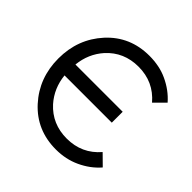

<svg xmlns="http://www.w3.org/2000/svg" viewBox="-185 -875 1049 1049"><g transform="rotate(45 340.0 -350.0)"><path d="M390.8 -712Q242 -712 145.2 -606.3Q48.8 -500.5 48.8 -350Q48.8 -199.8 144.7 -94.2Q241.5 11.8 390.8 11.8Q467.2 11.8 530.7 -17.8Q562.8 -32.7 590.6 -53Q618.3 -73.3 641.5 -100L581.5 -159.2Q507.2 -72.3 390.8 -72.3Q277.7 -72.3 205 -152.5Q147.5 -217.5 138.2 -308H503.3V-392.2H138.2Q147.5 -482.5 205 -547.5Q277.7 -627.8 390.8 -627.8Q507.2 -627.8 581.5 -540.8L641.7 -601Q618.3 -627.7 590.6 -648Q562.8 -668.3 530.7 -683.2Q499.3 -698 463.9 -705Q428.5 -712 390.8 -712Z"/></g></svg>

Font: Unageo Variable
Style: Regular
Weight: 300
Designer: Richard Sepsi
Foundry: Richard Sepsi
Version: Version 2.200